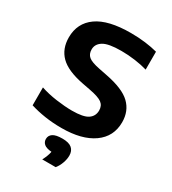

<svg xmlns="http://www.w3.org/2000/svg" viewBox="-233 -873 1118 1245"><g transform="rotate(30 326.0 -251.0)"><path d="M290.5 9.5Q225 9.5 166 0.5Q107 -8.5 55.5 -24.5V-158.5Q108.5 -140.5 174.5 -131.2Q240.5 -122 292.5 -122Q378 -122 412 -145.2Q446 -168.5 446 -211Q446 -247 420.5 -266Q395 -285 326 -298L266 -309.5Q144.5 -333 91.5 -385.8Q38.5 -438.5 38.5 -524Q38.5 -631 122 -690.2Q205.5 -749.5 374 -749.5Q431.5 -749.5 482.5 -743Q533.5 -736.5 574.5 -725.5V-591.5Q534 -603.5 482 -610.8Q430 -618 378 -618Q282 -618 243.8 -594.2Q205.5 -570.5 205.5 -530Q205.5 -495.5 227.8 -477Q250 -458.5 310.5 -446.5L370.5 -434.5Q503.5 -409 558.5 -356Q613.5 -303 613.5 -219.5Q613.5 -112 527.8 -51.2Q442 9.5 290.5 9.5ZM285 248Q307 206 312 175.5Q272.5 172.5 255.8 158Q239 143.5 239 121Q239 95 261 80.2Q283 65.5 331.5 65.5Q380.5 65.5 402.8 84.8Q425 104 425 139Q425 165.5 414.5 195.2Q404 225 385.5 248Z"/></g></svg>

Font: Encode Sans Expanded
Style: Bold
Weight: 700
Width: 7
Designer: Multiple Designers
Foundry: Impallari Type
Version: Version 3.000; ttfautohint (v1.8.3) -l 8 -r 50 -G 200 -x 14 